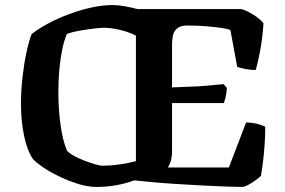

<svg xmlns="http://www.w3.org/2000/svg" viewBox="-20 -740 1127 760"><path d="M363 0Q326 0 286 -13Q246 -26 209.5 -44Q173 -62 146.5 -80.5Q120 -99 110 -111Q87 -145 75 -204Q63 -263 63 -328Q63 -381 69 -434Q75 -487 84.5 -531.5Q94 -576 105 -605Q133 -627 171.5 -647.5Q210 -668 254.5 -684.5Q299 -701 343 -710.5Q387 -720 425 -720Q446 -720 472.5 -715.5Q499 -711 525 -704H937Q961 -696 985 -680.5Q1009 -665 1023 -648Q1019 -588 1009.5 -538Q1000 -488 992 -463Q971 -463 950.5 -467Q930 -471 919 -475L892 -621Q881 -626 856.5 -629.5Q832 -633 797.5 -636Q763 -639 721 -639Q696 -639 682.5 -628.5Q669 -618 665 -601.5Q661 -585 661 -565V-394Q699 -396 733.5 -397Q768 -398 800.5 -401Q833 -404 865 -407L878 -392Q877 -372 873 -355.5Q869 -339 866 -332H661V-142Q661 -118 655.5 -101Q650 -84 644 -77H886L954 -255Q978 -255 999 -249.5Q1020 -244 1030 -238Q1030 -204 1027.5 -168Q1025 -132 1021 -99.5Q1017 -67 1013 -44Q1006 -37 991.5 -26.5Q977 -16 962 -8Q947 0 938 0Q914 0 874.5 -1.5Q835 -3 787.5 -5.5Q740 -8 690 -11Q640 -14 593.5 -18Q547 -22 511 -26Q479 -14 441 -7Q403 0 363 0ZM387 -84Q416 -84 452.5 -89Q489 -94 518 -102V-599Q501 -608 479 -615Q457 -622 434.5 -626Q412 -630 392 -630Q375 -630 347.5 -626.5Q320 -623 292 -618Q264 -613 245 -606Q234 -581 226.5 -545Q219 -509 215 -466Q211 -423 211 -375Q211 -309 219.5 -246.5Q228 -184 245 -144Q252 -135 270.5 -124.5Q289 -114 312 -105Q335 -96 355.5 -90Q376 -84 387 -84Z"/></svg>

Font: Texturina 12pt
Style: Bold
Weight: 700
Designer: Guillermo Torres Carreño
Foundry: Omnibus-Type
Version: Version 1.002